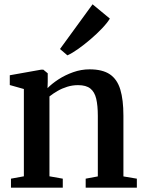

<svg xmlns="http://www.w3.org/2000/svg" viewBox="-20 -873 672 893"><path d="M91 -53V-459L25.5 -477.5V-523L171.5 -549H181.5L202 -532V-492L201 -463Q221.5 -484 252.2 -504Q283 -524 320.2 -537.2Q357.5 -550.5 396.5 -550.5Q456.5 -550.5 490.8 -527.5Q525 -504.5 539.5 -456.8Q554 -409 554 -335V-52.5L616.5 -42V0H378.5V-42L435 -52.5V-333.5Q435 -382 427.5 -413.8Q420 -445.5 400.2 -461.2Q380.5 -477 343 -477Q317 -477 292.8 -469.5Q268.5 -462 247.8 -450Q227 -438 210 -424.5V-53L272 -42V0H31V-42ZM293 -616 259 -645 410.5 -853 491 -786.5Q478.5 -766 454.5 -740.8Q430.5 -715.5 401.2 -690.5Q372 -665.5 343.8 -645.5Q315.5 -625.5 294.5 -616Z"/></svg>

Font: Merriweather 60pt SemiBold
Style: Regular
Weight: 600
Version: Version 2.100